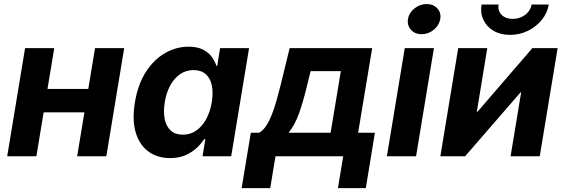

<svg xmlns="http://www.w3.org/2000/svg" viewBox="-20 -782 2827 961"><path d="M462.4 -336.9 442.9 -219.7H157.7L176.8 -336.9ZM251.5 -541 162.1 0H16.1L105.5 -541ZM601.6 -541 512.2 0H366.2L455.6 -541Z M831.5 9.3Q768.1 9.3 723.1 -23.4Q678.2 -56.2 659.4 -118.7Q640.6 -181.2 655.3 -270Q670.4 -360.8 710.7 -422.9Q751 -484.9 806.6 -516.6Q862.3 -548.3 923.8 -548.3Q967.8 -548.3 995.8 -533.9Q1023.9 -519.5 1039.8 -497.6Q1055.7 -475.6 1063 -452.6H1067.4L1081.5 -541H1226.6L1137.2 0H993.7L1007.8 -85.4H1001.5Q986.8 -62 963.1 -40.3Q939.5 -18.6 907 -4.6Q874.5 9.3 831.5 9.3ZM895 -107.9Q932.6 -107.9 962.2 -128.4Q991.7 -148.9 1011.7 -185.3Q1031.7 -221.7 1040 -270.5Q1047.9 -319.3 1040 -355.5Q1032.2 -391.6 1009 -411.4Q985.8 -431.2 948.7 -431.2Q910.6 -431.2 881.1 -410.6Q851.6 -390.1 832 -354.2Q812.5 -318.4 804.7 -270.5Q796.9 -222.2 804.4 -185.5Q812 -148.9 834.7 -128.4Q857.4 -107.9 895 -107.9Z M1189.5 159.7 1235.4 -117.7H1277.3Q1297.4 -129.4 1312.7 -153.1Q1328.1 -176.8 1340.8 -209Q1353.5 -241.2 1364.3 -279.8Q1375 -318.4 1385.3 -358.9L1429.7 -541H1842.8L1772.5 -117.7H1856.4L1811 159.7H1671.4L1697.8 0H1358.9L1332.5 159.7ZM1424.3 -117.7H1634.8L1686 -425.8H1534.7L1518.1 -358.9Q1498 -273.4 1476.6 -214.1Q1455.1 -154.8 1424.3 -117.7Z M1916.5 0 2005.9 -541H2151.9L2062.5 0ZM2090.3 -610.8Q2056.6 -610.8 2036.9 -633.1Q2017.1 -655.3 2022 -686.5Q2027.3 -718.3 2054.7 -740Q2082 -761.7 2115.2 -761.7Q2148.9 -761.7 2168.9 -740Q2189 -718.3 2183.6 -686.5Q2178.2 -655.3 2151.1 -633.1Q2124 -610.8 2090.3 -610.8Z M2681.6 0H2535.6L2588.4 -319.3H2585L2308.1 0H2184.1L2273.4 -541H2418.9L2366.7 -222.7H2370.1L2644.5 -541H2771ZM2532.7 -607.4Q2485.4 -607.4 2450.7 -627.7Q2416 -647.9 2399.7 -682.4Q2383.3 -716.8 2390.1 -759.3H2475.6Q2470.7 -728 2490.7 -707.8Q2510.7 -687.5 2546.4 -687.5Q2569.8 -687.5 2590.1 -696.8Q2610.4 -706.1 2623.8 -722.2Q2637.2 -738.3 2640.6 -759.3H2726.6Q2719.7 -716.8 2691.7 -682.4Q2663.6 -647.9 2622.1 -627.7Q2580.6 -607.4 2532.7 -607.4Z"/></svg>

Font: Inter 17pt
Style: Bold Italic
Weight: 700
Italic angle: -9.3988°
Version: Version 4.001;git-66647c0bb